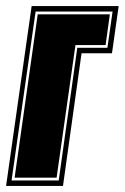

<svg xmlns="http://www.w3.org/2000/svg" viewBox="-46 -611 410 631"><path d="M-26 0 58 -591H344L322 -436H222L161 0ZM-8 -18H147L208 -454H307L324 -573H71ZM2 -27 78 -564H315L301 -463H202L140 -27Z"/></svg>

Font: Alumni Sans Collegiate One
Style: Italic
Weight: 400
Italic angle: -8°
Designer: Robert E. Leuschke
Foundry: Robert E. Leuschke
Version: Version 1.100